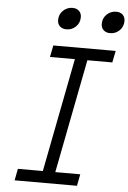

<svg xmlns="http://www.w3.org/2000/svg" viewBox="-72 -1227 855 1278"><g transform="rotate(5 356.0 -588.5)"><path d="M562.5 -1087.9Q562.5 -1127 589.2 -1152Q615.9 -1177.1 651.7 -1177.1Q679 -1177.1 695.3 -1161.5Q711.6 -1145.8 711.6 -1120.4Q711.6 -1081.4 685.2 -1056.3Q658.9 -1031.2 623 -1031.2Q595.7 -1031.2 579.1 -1046.9Q562.5 -1062.5 562.5 -1087.9ZM270.8 -1087.9Q270.8 -1127 297.5 -1152Q324.2 -1177.1 360 -1177.1Q387.4 -1177.1 403.6 -1161.5Q419.9 -1145.8 419.9 -1120.4Q419.9 -1081.4 393.6 -1056.3Q367.2 -1031.2 331.4 -1031.2Q304 -1031.2 287.4 -1046.9Q270.8 -1062.5 270.8 -1087.9ZM670.6 -916.7 654.9 -838.5H488.3L340.5 -78.1H507.2L492.2 0H75.5L90.5 -78.1H257.2L404.9 -838.5H238.3L253.9 -916.7Z"/></g></svg>

Font: Monoid
Style: Italic
Weight: 400
Width: 4
Italic angle: -11°
Monospace: yes
Version: Version 0.61